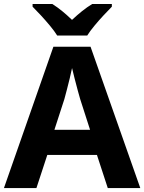

<svg xmlns="http://www.w3.org/2000/svg" viewBox="-20 -954 732 974"><path d="M526.7 0 471.8 -167.9H219.9L164.8 0H0L250.9 -717H439.3L691.7 0ZM386.8 -451.1Q382.6 -465.8 374.3 -495.7Q366.1 -525.5 358.1 -557.5Q350.1 -589.4 345.5 -608.7Q341.1 -586.3 333.7 -556.4Q326.4 -526.4 319.1 -498.4Q311.7 -470.4 306.5 -451.1L256 -295.5H436.9ZM270.2 -773.6Q255.9 -796.6 233.6 -823.4Q211.3 -850.2 187.6 -875.9Q163.9 -901.6 145.3 -920V-933.6H245.6Q271.6 -917.2 295.6 -897.5Q319.7 -877.8 345.3 -853.2Q371.7 -877.8 396.6 -897.8Q421.6 -917.8 447.6 -933.6H547.4V-920Q529.6 -902.2 505.7 -876.5Q481.8 -850.8 459.3 -823.7Q436.8 -796.6 422.4 -773.6Z"/></svg>

Font: Noto Sans Khmer
Style: Regular
Weight: 400
Designer: Danh Hong and the Monotype Design Team
Foundry: Monotype Imaging Inc.
Version: Version 2.003